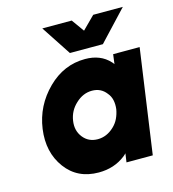

<svg xmlns="http://www.w3.org/2000/svg" viewBox="-107 -789 803 889"><g transform="rotate(-15 295.0 -344.0)"><path d="M177 -700 271 -557H429L563 -700H421L361 -640L318 -700ZM463 -500 457 -454Q455 -457 452.5 -460Q450 -463 448 -465Q405 -512 331 -512Q229 -512 152 -436Q73 -358 58 -250Q43 -141 100 -64Q156 12 258 12Q332 12 386 -30Q390 -33 393 -36Q396 -39 399 -42L393 0H519L590 -500ZM324 -362Q367 -362 392 -329Q405 -314 409.5 -294Q414 -274 411 -250Q407 -227 397.5 -207Q388 -187 371 -171Q336 -138 293 -138Q249 -138 223 -171Q197 -204 204 -250Q211 -297 246 -329Q281 -362 324 -362Z"/></g></svg>

Font: Unageo
Style: ExtraBold-Italic
Weight: 800
Designer: Richard Sepsi
Foundry: Richard Sepsi
Version: Version 2.000